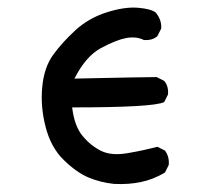

<svg xmlns="http://www.w3.org/2000/svg" viewBox="-20 -479 540 495"><path d="M273.4 -4.9Q238.3 -8.8 208 -21.5Q177.7 -34.2 144.5 -66.4Q111.3 -98.6 97.7 -151.4Q84 -204.1 88.9 -254.9Q93.8 -305.7 117.2 -337.9Q140.6 -370.1 174.8 -401.4Q209 -432.6 255.4 -447.3Q301.8 -461.9 335.9 -459Q370.1 -456.1 381.8 -446.3Q397.5 -426.8 395.5 -405.3L385.7 -385.7Q372.1 -374 350.6 -376Q331.1 -385.7 305.2 -380.9Q279.3 -376 240.2 -355Q201.2 -334 171.9 -276.4Q358.4 -280.3 383.8 -280.3L403.3 -270.5Q415 -256.8 413.1 -235.4L403.3 -215.8Q376 -202.1 166 -202.1Q171.9 -153.3 193.4 -127.9Q214.8 -102.5 241.2 -89.8Q267.6 -77.1 308.1 -84Q348.6 -90.8 385.7 -100.6L405.3 -90.8Q417 -75.2 415 -53.7L405.3 -34.2Q376 -16.6 343.8 -9.8Q311.5 -2.9 273.4 -4.9Z"/></svg>

Font: JasonHandwriting4
Style: Regular
Weight: 400
Version: Version 1.01.21